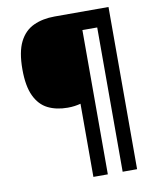

<svg xmlns="http://www.w3.org/2000/svg" viewBox="-95 -833 845 1034"><g transform="rotate(-10 327.5 -316.5)"><path d="M570 127H491V-662H410V127H331V-273Q316 -269 298.5 -266.5Q281 -264 260 -264Q198 -264 152 -287Q106 -310 80.5 -364Q55 -418 55 -509Q55 -605 82.5 -659.5Q110 -714 160 -737Q210 -760 275 -760H570Z"/></g></svg>

Font: Noto Sans Kannada
Style: Regular
Weight: 400
Designer: Jelle Bosma - Monotype Design Team
Foundry: Monotype Imaging Inc.
Version: Version 2.003